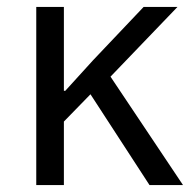

<svg xmlns="http://www.w3.org/2000/svg" viewBox="-20 -536 567 556"><path d="M85 0V-516H165V-273H169L249 -361L396 -516H494L300 -314L510 0H413L242 -263L165 -184V0Z"/></svg>

Font: Anuphan
Style: Regular
Weight: 400
Designer: Mike Abbink, Paul van der Laan, Pieter van Rosmalen, Mint Tantisuwanna
Foundry: Bold Monday; Cadson Demak
Version: Version 3.002;hotconv 1.0.109;makeotfexe 2.5.65596